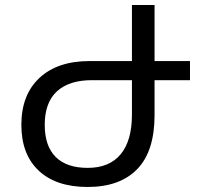

<svg xmlns="http://www.w3.org/2000/svg" viewBox="-20 -734 805 764"><path d="M346 -415Q255 -415 206.5 -370.5Q158 -326 158 -237Q158 -153 201.5 -109.5Q245 -66 329 -66Q415 -66 460 -120Q505 -174 505 -278V-415ZM336 -491H505V-714H595V-491H736V-415H595V-276Q595 -132 526 -61Q457 10 329 10Q203 10 134 -55Q65 -120 65 -237Q65 -357 137 -424Q209 -491 336 -491Z"/></svg>

Font: Noto Sans Living
Style: Regular
Weight: 400
Designer: Monotype Design Team
Foundry: Monotype Imaging Inc.
Version: Version 2.013; ttfautohint (v1.8.4.7-5d5b)